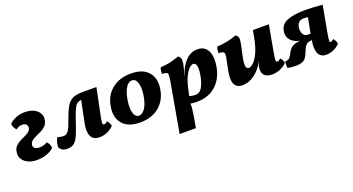

<svg xmlns="http://www.w3.org/2000/svg" viewBox="-47 -1039 3413 1855"><g transform="rotate(-20 1659.5 -111.5)"><path d="M183 9Q132 9 93 -9Q54 -27 34.5 -59Q15 -91 22 -132Q27 -166 47 -187Q67 -208 93 -222Q119 -236 145 -247.5Q171 -259 189.5 -273Q208 -287 212 -310Q216 -333 202 -347Q188 -361 159 -361Q124 -361 97 -337Q85 -348 75.5 -366.5Q66 -385 64 -404Q88 -430 131 -448.5Q174 -467 226 -467Q277 -467 315.5 -449Q354 -431 372.5 -399Q391 -367 383 -327Q377 -294 356.5 -273Q336 -252 309.5 -238.5Q283 -225 256.5 -213.5Q230 -202 210.5 -187.5Q191 -173 186 -150Q180 -125 197.5 -111Q215 -97 248 -97Q267 -97 287.5 -102.5Q308 -108 326 -120Q338 -111 347.5 -92.5Q357 -74 359 -54Q333 -25 283 -8Q233 9 183 9Z M828 9Q760 9 738.5 -39Q717 -87 735 -172L780 -391Q752 -390 734.5 -375Q717 -360 701.5 -325Q686 -290 664 -226Q638 -146 617 -94.5Q596 -43 569 -18Q542 7 497 7Q460 7 441.5 -6.5Q423 -20 415 -34Q414 -56 420 -82Q426 -108 440 -132Q454 -127 470.5 -124Q487 -121 498 -121Q526 -121 543 -139Q560 -157 574.5 -191.5Q589 -226 607 -277Q629 -338 651.5 -378Q674 -418 711 -438Q748 -458 814 -458H961L906 -192Q897 -149 895 -128Q893 -107 896 -100Q899 -93 907 -93Q921 -93 944 -111Q954 -102 962.5 -85.5Q971 -69 972 -54Q938 -20 900 -5.5Q862 9 828 9Z M1243 9Q1160 9 1108 -21.5Q1056 -52 1035 -106Q1014 -160 1026 -230Q1043 -341 1120.5 -404Q1198 -467 1317 -467Q1437 -467 1494 -402Q1551 -337 1534 -230Q1517 -119 1440 -55Q1363 9 1243 9ZM1254 -57Q1289 -57 1318.5 -100.5Q1348 -144 1361 -225Q1373 -303 1358 -352Q1343 -401 1304 -401Q1266 -401 1239.5 -356Q1213 -311 1201 -239Q1187 -153 1202.5 -105Q1218 -57 1254 -57Z M1561 244 1652 -270Q1658 -308 1658 -327.5Q1658 -347 1644.5 -353.5Q1631 -360 1599 -360Q1599 -376 1601.5 -393.5Q1604 -411 1610 -425Q1662 -427 1711.5 -438Q1761 -449 1803 -466Q1821 -452 1826.5 -436Q1832 -420 1828 -394Q1825 -371 1815 -334.5Q1805 -298 1797 -275L1795 -269H1797Q1830 -365 1881.5 -416Q1933 -467 2000 -467Q2046 -467 2073 -446.5Q2100 -426 2112 -392Q2124 -358 2124.5 -316.5Q2125 -275 2116 -234Q2103 -167 2067 -112Q2031 -57 1970.5 -24Q1910 9 1822 9Q1789 9 1760 3Q1762 29 1757.5 66.5Q1753 104 1744 156L1728 244ZM1785 -122 1773 -70Q1786 -65 1803 -62Q1820 -59 1833 -59Q1878 -59 1902 -98.5Q1926 -138 1939 -198Q1955 -272 1948 -310Q1941 -348 1915 -348Q1897 -348 1873.5 -326Q1850 -304 1826 -254.5Q1802 -205 1785 -122Z M2293 9Q2232 9 2212 -42.5Q2192 -94 2219 -208Q2231 -263 2236.5 -294Q2242 -325 2238.5 -339Q2235 -353 2221 -357Q2207 -361 2181 -362Q2181 -377 2183.5 -394.5Q2186 -412 2192 -426Q2242 -428 2297 -439Q2352 -450 2392 -467Q2406 -458 2413.5 -448.5Q2421 -439 2421 -420Q2421 -401 2414 -365Q2407 -329 2393 -268Q2375 -185 2380.5 -156.5Q2386 -128 2410 -128Q2430 -128 2458 -154Q2486 -180 2512.5 -237Q2539 -294 2557 -388L2570 -458H2734L2688 -206Q2679 -154 2676 -130Q2673 -106 2676 -98.5Q2679 -91 2689 -91Q2701 -91 2724 -110Q2733 -102 2741.5 -85.5Q2750 -69 2752 -54Q2721 -23 2681.5 -7Q2642 9 2603 9Q2557 9 2533.5 -7Q2510 -23 2504 -49.5Q2498 -76 2504 -107Q2507 -118 2510.5 -130Q2514 -142 2520 -155H2519Q2496 -108 2461 -71Q2426 -34 2383 -12.5Q2340 9 2293 9Z M2837 9Q2816 9 2795.5 6.5Q2775 4 2759 0Q2756 -13 2756.5 -32.5Q2757 -52 2759 -67Q2793 -67 2806 -82.5Q2819 -98 2835 -129Q2854 -166 2882.5 -183.5Q2911 -201 2964 -205Q2907 -216 2873 -250.5Q2839 -285 2846 -341Q2855 -412 2923 -439.5Q2991 -467 3108 -467Q3148 -467 3196 -464.5Q3244 -462 3287 -458L3237 -185Q3227 -127 3226.5 -110Q3226 -93 3237 -93Q3244 -93 3252 -98Q3260 -103 3269 -111Q3279 -102 3287 -85.5Q3295 -69 3297 -54Q3265 -20 3227.5 -5.5Q3190 9 3158 9Q3098 9 3077 -38Q3056 -85 3071 -172Q3039 -171 3022 -159.5Q3005 -148 2994.5 -128.5Q2984 -109 2973 -81Q2963 -54 2949.5 -33.5Q2936 -13 2910.5 -2Q2885 9 2837 9ZM2995 -327Q2992 -305 2997 -284Q3002 -263 3016.5 -248.5Q3031 -234 3057 -234Q3067 -234 3082 -235L3112 -393Q3103 -395 3092.5 -396Q3082 -397 3073 -397Q3032 -397 3015 -375.5Q2998 -354 2995 -327Z"/></g></svg>

Font: Vollkorn ExtraBold
Style: Italic
Weight: 800
Italic angle: -11°
Designer: Friedrich Althausen
Foundry: Friedrich Althausen
Version: Version 5.000; ttfautohint (v1.8.3)